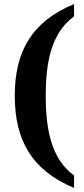

<svg xmlns="http://www.w3.org/2000/svg" viewBox="-20 -791 415 949"><path d="M346 138V76C231 -6 206 -159 206 -318C206 -476 231 -627 346 -710V-771C136 -684 53 -535 53 -318C53 -99 136 50 346 138Z"/></svg>

Font: Noto Serif SemiCondensed
Style: Bold
Weight: 700
Width: 4
Designer: Monotype Design Team
Foundry: Monotype Imaging Inc.
Version: Version 2.015